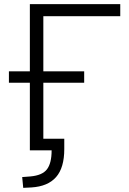

<svg xmlns="http://www.w3.org/2000/svg" viewBox="-20 -725 622 926"><path d="M92 181 87 129 126 126Q184 121 206.5 91.5Q229 62 229 0H124V-326H23V-381H124V-705H560V-647H189V-381H386V-326H189V-56H290V-6Q290 84 250.5 129Q211 174 132 179Z"/></svg>

Font: Nunito Sans 10pt Light
Style: Regular
Weight: 300
Designer: Vernon Adams
Foundry: Vernon Adams
Version: Version 3.101;gftools[0.9.27]